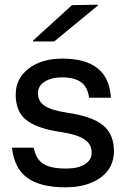

<svg xmlns="http://www.w3.org/2000/svg" viewBox="-20 -785 539 819"><path d="M246 -535Q444 -535 453 -368H360Q354 -415 325 -435Q296 -455 244 -455Q200 -455 171 -437Q142 -419 142 -387Q142 -352 171.5 -333Q201 -314 268 -304Q372 -289 419 -251Q466 -213 466 -141Q466 -68 408.5 -27Q351 14 259 14Q153 14 97 -26Q41 -66 31 -155H124Q134 -105 165.5 -85.5Q197 -66 262 -66Q312 -66 341.5 -84Q371 -102 371 -134Q371 -170 339.5 -191Q308 -212 232 -223Q136 -238 91.5 -273.5Q47 -309 47 -382Q47 -450 102 -492.5Q157 -535 246 -535ZM121 -608V-612L287 -763L397 -765V-761L211 -608Z"/></svg>

Font: Nacelle
Style: Regular
Weight: 400
Designer: Sora Sagano
Foundry: Sora Sagano
Version: Version 1.000;FEAKit 1.0